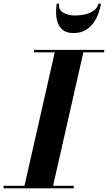

<svg xmlns="http://www.w3.org/2000/svg" viewBox="-62 -1020 585 1040"><path d="M258.5 -1000Q253.5 -967.5 280.2 -951.8Q307 -936 345 -936Q370 -936 397 -941.8Q424 -947.5 444.5 -961.5Q465 -975.5 471.5 -1000H485Q481.5 -977 472 -949.8Q462.5 -922.5 445.5 -897.8Q428.5 -873 401.5 -857Q374.5 -841 335 -841Q299.5 -841 279.2 -857Q259 -873 250.5 -897.8Q242 -922.5 241.8 -949.8Q241.5 -977 245 -1000ZM-42.5 -13.5H70.5L234.5 -736.5H122.5V-750H502.5V-736.5H389.5L225.5 -13.5H337.5V0H-42.5Z"/></svg>

Font: Bodoni* 16pt
Style: Bold Italic
Weight: 700
Italic angle: -13°
Version: Version 2.3